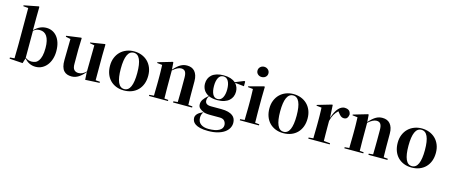

<svg xmlns="http://www.w3.org/2000/svg" viewBox="-58 -1623 6289 2680"><g transform="rotate(15 3087.0 -283.5)"><path d="M256 -656V-475Q301 -520 344 -538Q387 -556 432 -556Q477 -556 516 -538Q555 -520 584.5 -484.5Q614 -449 630.5 -396.5Q647 -344 647 -275Q647 -214 630.5 -162Q614 -110 584 -72Q554 -34 512.5 -12.5Q471 9 420 9Q376 9 336 -8.5Q296 -26 258 -69L235 6L44 -7V-24L109 -30Q109 -54 109.5 -82Q110 -110 110.5 -137.5Q111 -165 111.5 -191Q112 -217 112 -238V-757L39 -764V-777L250 -818L258 -813ZM352 -502Q328 -502 306 -496Q284 -490 258 -467V-78Q281 -61 303.5 -54Q326 -47 349 -47Q377 -47 403 -57Q429 -67 448 -93.5Q467 -120 478.5 -165Q490 -210 490 -279Q490 -338 480 -380Q470 -422 452 -449Q434 -476 408.5 -489Q383 -502 352 -502Z M1282 -27 1345 -22V-6L1139 5L1133 -106Q1090 -52 1042.5 -21.5Q995 9 942 9Q906 9 877.5 -1Q849 -11 828.5 -34Q808 -57 797.5 -95Q787 -133 788 -189L793 -492L723 -506V-520L935 -549L942 -543L937 -384V-174Q936 -112 959.5 -87Q983 -62 1023 -62Q1054 -62 1081.5 -76Q1109 -90 1133 -114L1138 -493L1071 -506V-516L1278 -549L1285 -543L1282 -384Z M1579 -274Q1579 -144 1608.5 -77.5Q1638 -11 1698 -11Q1758 -11 1787.5 -77.5Q1817 -144 1817 -274Q1817 -536 1698 -536Q1579 -536 1579 -274ZM1975 -276Q1975 -210 1955 -157.5Q1935 -105 1898.5 -68Q1862 -31 1811 -11Q1760 9 1698 9Q1635 9 1584.5 -11.5Q1534 -32 1498 -69Q1462 -106 1442.5 -158.5Q1423 -211 1423 -276Q1423 -341 1444.5 -393Q1466 -445 1503 -481Q1540 -517 1590.5 -536.5Q1641 -556 1698 -556Q1756 -556 1806.5 -537Q1857 -518 1894.5 -482Q1932 -446 1953.5 -394Q1975 -342 1975 -276Z M2618 -238Q2618 -216 2618 -189.5Q2618 -163 2618.5 -135.5Q2619 -108 2619.5 -80.5Q2620 -53 2621 -29L2681 -24V-7H2406V-24L2468 -30Q2469 -79 2470 -136.5Q2471 -194 2471 -238V-382Q2471 -442 2453 -469Q2435 -496 2394 -496Q2343 -496 2273 -434V-238Q2273 -217 2273 -191Q2273 -165 2273.5 -137Q2274 -109 2274.5 -81.5Q2275 -54 2275 -29L2332 -24V-8H2058V-24L2124 -30Q2124 -55 2124.5 -82.5Q2125 -110 2125.5 -137.5Q2126 -165 2126.5 -191Q2127 -217 2127 -238V-321Q2127 -345 2126.5 -364.5Q2126 -384 2125.5 -401.5Q2125 -419 2124.5 -436Q2124 -453 2123 -474L2049 -482V-493L2257 -554L2265 -548L2272 -445Q2301 -478 2326 -499.5Q2351 -521 2374 -533.5Q2397 -546 2419 -551Q2441 -556 2465 -556Q2499 -556 2527 -545Q2555 -534 2575 -511Q2595 -488 2606.5 -453Q2618 -418 2618 -370V-238Z M3303 -548V-482L3172 -496Q3197 -464 3206.5 -436.5Q3216 -409 3216 -378Q3216 -340 3202.5 -307.5Q3189 -275 3161.5 -250.5Q3134 -226 3091.5 -212Q3049 -198 2992 -198Q2922 -198 2867 -221Q2856 -203 2851 -188Q2846 -173 2846 -155Q2846 -92 2932 -92H3079Q3139 -92 3179.5 -81Q3220 -70 3245 -51Q3270 -32 3281 -5.5Q3292 21 3292 52Q3292 92 3272.5 128Q3253 164 3213.5 191.5Q3174 219 3115 235Q3056 251 2978 251Q2910 251 2865 240Q2820 229 2793.5 211Q2767 193 2756 170Q2745 147 2745 122Q2745 93 2769.5 65.5Q2794 38 2856 14Q2811 -6 2791.5 -26.5Q2772 -47 2772 -82Q2772 -117 2792 -148Q2812 -179 2863 -223Q2812 -251 2790 -290.5Q2768 -330 2768 -378Q2768 -416 2781.5 -448.5Q2795 -481 2822.5 -505Q2850 -529 2892.5 -542.5Q2935 -556 2993 -556Q3050 -556 3091.5 -542.5Q3133 -529 3163 -503L3291 -555ZM3181 115Q3181 80 3159.5 53.5Q3138 27 3086 27H2975Q2953 27 2936 26.5Q2919 26 2905 24.5Q2891 23 2878.5 20.5Q2866 18 2853 14Q2837 35 2830.5 54.5Q2824 74 2824 100Q2824 160 2865.5 191Q2907 222 2977 222Q3076 222 3128.5 193.5Q3181 165 3181 115ZM2898 -378Q2898 -342 2903.5 -312Q2909 -282 2920.5 -260Q2932 -238 2949.5 -226Q2967 -214 2992 -214Q3040 -214 3064.5 -259.5Q3089 -305 3089 -378Q3089 -452 3064.5 -496.5Q3040 -541 2993 -541Q2945 -541 2921.5 -496Q2898 -451 2898 -378Z M3584 -238Q3584 -217 3584 -191Q3584 -165 3584.5 -137.5Q3585 -110 3585.5 -82Q3586 -54 3586 -30L3647 -24V-8H3370V-24L3435 -30Q3435 -55 3435.5 -82.5Q3436 -110 3436.5 -137.5Q3437 -165 3437.5 -191Q3438 -217 3438 -238V-318Q3438 -342 3437.5 -361.5Q3437 -381 3436.5 -399.5Q3436 -418 3435.5 -436.5Q3435 -455 3434 -477L3360 -485V-496L3579 -554L3587 -548L3584 -392V-238ZM3587 -743Q3587 -711 3564 -690.5Q3541 -670 3507 -670Q3475 -670 3452 -690.5Q3429 -711 3429 -743Q3429 -775 3452 -796.5Q3475 -818 3507 -818Q3540 -818 3563.5 -796.5Q3587 -775 3587 -743Z M3882 -274Q3882 -144 3911.5 -77.5Q3941 -11 4001 -11Q4061 -11 4090.5 -77.5Q4120 -144 4120 -274Q4120 -536 4001 -536Q3882 -536 3882 -274ZM4278 -276Q4278 -210 4258 -157.5Q4238 -105 4201.5 -68Q4165 -31 4114 -11Q4063 9 4001 9Q3938 9 3887.5 -11.5Q3837 -32 3801 -69Q3765 -106 3745.5 -158.5Q3726 -211 3726 -276Q3726 -341 3747.5 -393Q3769 -445 3806 -481Q3843 -517 3893.5 -536.5Q3944 -556 4001 -556Q4059 -556 4109.5 -537Q4160 -518 4197.5 -482Q4235 -446 4256.5 -394Q4278 -342 4278 -276Z M4568 -548 4578 -365Q4594 -418 4613.5 -454.5Q4633 -491 4654.5 -513.5Q4676 -536 4698 -546Q4720 -556 4741 -556Q4774 -556 4798.5 -540.5Q4823 -525 4830 -484Q4827 -452 4812 -431.5Q4797 -411 4764 -411Q4738 -411 4719.5 -426Q4701 -441 4681 -468L4667 -486Q4632 -453 4611 -416Q4590 -379 4576 -322V-238Q4576 -196 4576.5 -139.5Q4577 -83 4578 -33L4670 -24V-8H4360V-24L4427 -31Q4427 -55 4427.5 -82.5Q4428 -110 4428.5 -137.5Q4429 -165 4429.5 -191Q4430 -217 4430 -238V-321Q4430 -345 4429.5 -364.5Q4429 -384 4428.5 -401.5Q4428 -419 4427.5 -436Q4427 -453 4426 -474L4352 -482V-493L4560 -554Z M5441 -238Q5441 -216 5441 -189.5Q5441 -163 5441.5 -135.5Q5442 -108 5442.5 -80.5Q5443 -53 5444 -29L5504 -24V-7H5229V-24L5291 -30Q5292 -79 5293 -136.5Q5294 -194 5294 -238V-382Q5294 -442 5276 -469Q5258 -496 5217 -496Q5166 -496 5096 -434V-238Q5096 -217 5096 -191Q5096 -165 5096.5 -137Q5097 -109 5097.5 -81.5Q5098 -54 5098 -29L5155 -24V-8H4881V-24L4947 -30Q4947 -55 4947.5 -82.5Q4948 -110 4948.5 -137.5Q4949 -165 4949.5 -191Q4950 -217 4950 -238V-321Q4950 -345 4949.5 -364.5Q4949 -384 4948.5 -401.5Q4948 -419 4947.5 -436Q4947 -453 4946 -474L4872 -482V-493L5080 -554L5088 -548L5095 -445Q5124 -478 5149 -499.5Q5174 -521 5197 -533.5Q5220 -546 5242 -551Q5264 -556 5288 -556Q5322 -556 5350 -545Q5378 -534 5398 -511Q5418 -488 5429.5 -453Q5441 -418 5441 -370V-238Z M5736 -274Q5736 -144 5765.5 -77.5Q5795 -11 5855 -11Q5915 -11 5944.5 -77.5Q5974 -144 5974 -274Q5974 -536 5855 -536Q5736 -536 5736 -274ZM6132 -276Q6132 -210 6112 -157.5Q6092 -105 6055.5 -68Q6019 -31 5968 -11Q5917 9 5855 9Q5792 9 5741.5 -11.5Q5691 -32 5655 -69Q5619 -106 5599.5 -158.5Q5580 -211 5580 -276Q5580 -341 5601.5 -393Q5623 -445 5660 -481Q5697 -517 5747.5 -536.5Q5798 -556 5855 -556Q5913 -556 5963.5 -537Q6014 -518 6051.5 -482Q6089 -446 6110.5 -394Q6132 -342 6132 -276Z"/></g></svg>

Font: XinYuGongZhangJiaSongA
Style: Regular
Weight: 900
Designer: XinYuGong
Foundry: Adobe Systems Incorporated
Version: Version 1.00